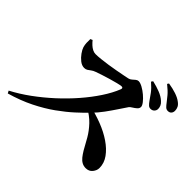

<svg xmlns="http://www.w3.org/2000/svg" viewBox="-189 -1096 1378 1378"><g transform="rotate(45 500.0 -406.5)"><path d="M841 -618Q828 -618 818 -627Q808 -636 796 -653Q782 -674 762 -701Q742 -728 706 -759L715 -772Q758 -762 794 -748Q830 -734 854 -712Q869 -699 875 -685Q881 -671 881 -657Q881 -641 870 -629.5Q859 -618 841 -618ZM29 9Q100 -28 170 -79Q240 -130 305.5 -190Q371 -250 427 -314.5Q483 -379 525.5 -443.5Q568 -508 591 -566Q599 -586 580 -586Q568 -585 541.5 -578.5Q515 -572 483 -562.5Q451 -553 421.5 -543.5Q392 -534 374 -527Q357 -521 345.5 -512Q334 -503 323 -496Q312 -489 297 -489Q273 -489 250.5 -506.5Q228 -524 211 -548Q194 -572 188 -591Q183 -609 182 -628Q181 -647 182 -667L198 -674Q210 -659 224 -646Q238 -633 253.5 -625Q269 -617 285 -617Q307 -617 338.5 -620.5Q370 -624 405 -629Q440 -634 474 -640.5Q508 -647 534.5 -652Q561 -657 574 -660Q588 -663 598.5 -672.5Q609 -682 619.5 -690.5Q630 -699 641 -699Q658 -699 682.5 -685.5Q707 -672 730 -652.5Q753 -633 768.5 -613Q784 -593 784 -580Q784 -565 771 -553.5Q758 -542 743 -533Q728 -524 722 -516Q704 -490 679 -452Q654 -414 624 -373Q594 -332 559 -296Q525 -261 477 -217Q429 -173 365.5 -127.5Q302 -82 221 -41.5Q140 -1 39 28ZM813 12Q792 12 774.5 2.5Q757 -7 742.5 -25Q728 -43 713 -68Q690 -111 665.5 -153Q641 -195 604 -234.5Q567 -274 504 -309L519 -328Q589 -313 654 -288Q719 -263 770.5 -228Q822 -193 852.5 -150.5Q883 -108 883 -59Q883 -34 864.5 -11Q846 12 813 12ZM940 -695Q925 -695 914.5 -705Q904 -715 890 -734Q877 -751 858 -774Q839 -797 799 -829L807 -841Q851 -834 885.5 -822.5Q920 -811 941 -795Q961 -781 968.5 -765.5Q976 -750 976 -733Q976 -716 966.5 -705.5Q957 -695 940 -695Z"/></g></svg>

Font: Noto Serif SC ExtraLight ExtraBold
Style: Regular
Weight: 800
Version: Version 2.002-H1;hotconv 1.1.0;makeotfexe 2.6.0